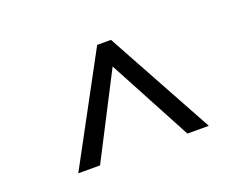

<svg xmlns="http://www.w3.org/2000/svg" viewBox="-76 -859 947 733"><g transform="rotate(-20 397.5 -493.0)"><path d="M132.3 -274.9 367.7 -710.9H423.8L662.6 -274.9H575.7L395 -613.3L220.7 -274.9Z"/></g></svg>

Font: Muli
Style: Regular
Weight: 400
Designer: Vernon Adams
Foundry: newtypography
Version: Version 2; ttfautohint (v1.00rc1.6-4cba) -l 8 -r 50 -G 200 -